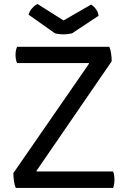

<svg xmlns="http://www.w3.org/2000/svg" viewBox="-20 -926 624 946"><path d="M530.3 -624Q530.3 -644.5 527.3 -662.1Q525.4 -679.7 518.6 -695.3Q367.2 -695.3 64.5 -695.3Q60.5 -687.5 58.6 -677.7Q56.6 -668 56.6 -655.3Q56.6 -642.6 58.6 -632.8Q60.5 -622.1 64.5 -615.2Q181.6 -615.2 418 -615.2Q418 -614.3 418 -611.3Q325.2 -476.6 45.9 -73.2Q45.9 -52.7 48.8 -34.2Q50.8 -16.6 57.6 0Q217.8 0 537.1 0Q541 -7.8 542 -17.6Q543.9 -28.3 543.9 -41Q543.9 -53.7 542 -63.5Q541 -73.2 537.1 -81.1Q411.1 -81.1 160.2 -81.1Q160.2 -82 160.2 -85Q252.9 -219.7 530.3 -624ZM165 -906.2Q150.4 -899.4 138.7 -885.7Q126 -873 121.1 -853.5Q164.1 -823.2 251 -761.7Q255.9 -760.7 266.6 -758.8Q277.3 -756.8 292 -756.8Q307.6 -756.8 318.4 -758.8Q329.1 -760.7 335 -761.7Q378.9 -791 465.8 -848.6Q462.9 -868.2 452.1 -881.8Q441.4 -896.5 428.7 -903.3Q383.8 -877 293 -825.2Q260.7 -845.7 165 -906.2Z"/></svg>

Font: cl
Style: Regular
Weight: 400
Designer: Mitja Miklavcic
Version: Version 1.0